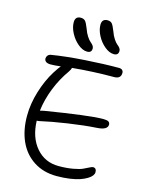

<svg xmlns="http://www.w3.org/2000/svg" viewBox="-149 -1111 953 1234"><g transform="rotate(15 327.0 -494.0)"><path d="M372.1 -980Q372.1 -1020 409.2 -1020Q428.7 -1020 438.7 -1009.3Q448.7 -998.5 462.9 -961.9Q472.7 -933.6 486.1 -913.6Q499.5 -893.6 509.5 -885.7Q519.5 -877.9 526.9 -868.9Q534.2 -859.9 534.2 -849.1Q534.2 -819.8 503.9 -819.8Q473.6 -819.8 442.4 -845.7Q411.1 -871.6 391.6 -908.9Q372.1 -946.3 372.1 -980ZM334 -791Q303.7 -791 272.5 -816.9Q241.2 -842.8 221.7 -880.1Q202.1 -917.5 202.1 -951.2Q202.1 -991.2 238.8 -991.2Q258.3 -991.2 268.6 -980.5Q278.8 -969.7 293 -933.1Q302.7 -904.8 316.2 -884.8Q329.6 -864.7 339.6 -856.7Q349.6 -848.6 356.7 -839.6Q363.8 -830.6 363.8 -819.8Q363.8 -791 334 -791ZM154.8 -280.8Q147.9 -278.8 136.2 -278.8Q139.6 -168 197.5 -100.6Q255.4 -33.2 347.2 -33.2Q400.4 -33.2 443.1 -41Q485.8 -48.8 506.1 -58.6Q526.4 -68.4 542 -76.2Q557.6 -84 563 -84Q586.9 -84 586.9 -56.2Q586.9 -45.4 578.4 -33.4Q569.8 -21.5 550.8 -9.8Q531.7 2 505.1 11.2Q478.5 20.5 438.5 26.4Q398.4 32.2 351.1 32.2Q263.2 32.2 198.2 -10Q133.3 -52.2 100.6 -125.2Q67.9 -198.2 67.9 -293Q67.9 -373.5 93.8 -457.3Q119.6 -541 159.2 -604Q184.6 -644 195.8 -655.8Q154.3 -650.9 127.9 -650.9Q107.9 -650.9 97.4 -658.7Q86.9 -666.5 86.9 -680.2Q86.9 -689.9 93.8 -699Q100.6 -708 113.8 -710.9Q208 -726.6 333.7 -734.9Q459.5 -743.2 560.1 -743.2Q573.7 -743.2 581.3 -736.1Q588.9 -729 588.9 -717.8Q588.9 -678.2 543.9 -678.2Q404.3 -678.2 267.1 -665Q265.6 -654.3 253.9 -637.2Q208 -572.8 178.2 -497.3Q148.4 -421.9 139.2 -346.2Q143.1 -347.7 165 -352.1Q446.8 -398.4 545.9 -399.9Q571.8 -399.9 581.8 -393.6Q591.8 -387.2 591.8 -374Q591.8 -337.9 519 -334Q438 -329.1 331.1 -313Q224.1 -296.9 154.8 -280.8Z"/></g></svg>

Font: Shantell Sans Irregular
Style: Regular
Weight: 300
Designer: Stephen Nixon, Anya Danilova, Shantell Martin
Foundry: Arrow Type
Version: Version 1.006;[9816181b4]